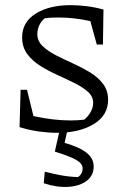

<svg xmlns="http://www.w3.org/2000/svg" viewBox="-20 -509 487 746"><path d="M56 -15 60 -160H85L110 -58Q187 -41 255 -41Q279 -41 307 -44Q322 -56 332 -73.5Q342 -91 342 -109Q342 -134 322 -152Q302 -170 271 -185.5Q240 -201 204.5 -217Q169 -233 137.5 -252.5Q106 -272 86 -299Q66 -326 66 -364Q66 -423 118.5 -456Q171 -489 255 -489Q284 -489 316.5 -485Q349 -481 382 -472L380 -336H356L331 -427Q267 -441 210 -441Q196 -441 182.5 -440.5Q169 -440 154 -438Q140 -427 132.5 -410.5Q125 -394 125 -377Q125 -350 145 -330.5Q165 -311 196 -295Q227 -279 262.5 -263Q298 -247 329.5 -228Q361 -209 380.5 -183Q400 -157 400 -121Q400 -61 344.5 -27Q289 7 201 7Q169 7 132 2Q95 -3 56 -15ZM285 -32Q286 -32 286 -32ZM214 -13H244L231 46Q290 63 317 85Q344 107 344 138Q344 173 317 193.5Q290 214 246 217Q202 220 150 203L154 158Q189 167 219.5 172.5Q250 178 283 179Q301 167 301 145Q301 127 277.5 113Q254 99 193 80Z"/></svg>

Font: Piazzolla Light
Style: Regular
Weight: 300
Designer: Juan Pablo del Peral
Foundry: Huerta Tipografica
Version: Version 1.330